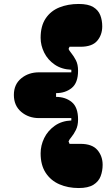

<svg xmlns="http://www.w3.org/2000/svg" viewBox="-20 -853 553 969"><path d="M50 -374Q50 -427 87 -457.5Q124 -488 177 -488H340V-501Q291 -503 256 -527Q221 -551 203 -587.5Q185 -624 185 -662Q185 -722 210.5 -760Q236 -798 279.5 -815.5Q323 -833 377 -833Q425 -833 450.5 -817.5Q476 -802 486 -776.5Q496 -751 496 -720Q496 -677 470.5 -647Q445 -617 386 -617H331L326 -606Q329 -598 340.5 -584Q352 -570 363 -549Q374 -528 374 -496Q374 -435 342 -409Q310 -383 263 -383V-364Q310 -364 342 -338Q374 -312 374 -250Q374 -219 363 -197Q352 -175 340.5 -161.5Q329 -148 326 -139L331 -127H386Q445 -127 471.5 -96Q498 -65 498 -21Q498 9 488 36Q478 63 451.5 79.5Q425 96 377 96Q323 96 279.5 77Q236 58 210.5 19Q185 -20 185 -79Q185 -119 203 -156Q221 -193 256 -218Q291 -243 340 -245V-257H177Q124 -257 87 -288.5Q50 -320 50 -374Z"/></svg>

Font: Bagel Fat One
Style: Regular
Weight: 400
Designer: Kyung-won Kim
Foundry: JAMO
Version: Version 1.000; ttfautohint (v1.8.4.7-5d5b);gftools[0.9.28]